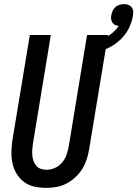

<svg xmlns="http://www.w3.org/2000/svg" viewBox="-20 -905 667 933"><path d="M205 8Q176 8 148 2Q120 -4 98.5 -19.5Q77 -35 62.5 -58Q48 -81 41.5 -108Q35 -135 35.5 -164Q36 -193 40 -222L125 -735H227L140 -207Q138 -193 137 -178.5Q136 -164 137 -150Q138 -136 143 -122.5Q148 -109 156.5 -99Q165 -89 178.5 -84.5Q192 -80 206 -80Q227 -80 247 -89Q267 -98 281.5 -115Q296 -132 303 -152.5Q310 -173 314 -193L403 -735H505L413 -179Q409 -154 401 -130Q393 -106 379.5 -84Q366 -62 346 -43.5Q326 -25 303 -13Q280 -1 254.5 3.5Q229 8 205 8ZM439 -647 425 -698Q444 -703 462.5 -709.5Q481 -716 498 -725.5Q515 -735 530.5 -748.5Q546 -762 557 -779Q547 -780 539 -784Q531 -788 526 -795.5Q521 -803 520 -812.5Q519 -822 521 -832Q523 -842 527.5 -852.5Q532 -863 540.5 -870.5Q549 -878 560.5 -881.5Q572 -885 583 -885Q594 -885 603.5 -881.5Q613 -878 619.5 -870Q626 -862 627 -851Q628 -840 626 -829Q621 -797 605 -765.5Q589 -734 562.5 -710Q536 -686 504.5 -671Q473 -656 439 -647Z"/></svg>

Font: Iosevka SS18 Semibold
Style: Italic
Weight: 600
Italic angle: -9°
Monospace: yes
Designer: Belleve Invis
Foundry: Belleve Invis
Version: Version 25.1.1; ttfautohint (v1.8.4)